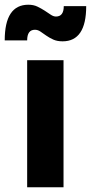

<svg xmlns="http://www.w3.org/2000/svg" viewBox="-41 -793 385 813"><path d="M79 -773Q101 -773 117.5 -765Q134 -757 148 -748Q162 -739 173.5 -731Q185 -723 196 -723Q229 -723 229 -767H324Q324 -618 224 -618Q201 -618 184.5 -625.5Q168 -633 154.5 -642.5Q141 -652 130 -659.5Q119 -667 107 -667Q74 -667 74 -622H-21Q-21 -773 79 -773ZM74 0V-538H228V0Z"/></svg>

Font: Montserrat Semi Bold
Style: Regular
Weight: 600
Designer: Julieta Ulanovsky
Foundry: Julieta Ulanovsky
Version: Version 3.001 September 28, 2015